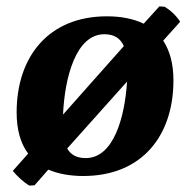

<svg xmlns="http://www.w3.org/2000/svg" viewBox="-20 -543 598 600"><path d="M543 -475C532 -493 512 -512 494 -522L478 -523L429 -469C398 -484 360 -492 314 -492C131 -492 32 -365 32 -192C32 -138 44 -95 68 -63L20 -9C33 7 54 27 72 37L88 36L131 -13C161 0 198 7 240 7C424 7 522 -119 522 -292C522 -343 511 -384 490 -416ZM306 -436C336 -436 356 -424 367 -399L177 -185C182 -300 217 -436 306 -436ZM248 -49C221 -49 202 -58 190 -79L377 -288C370 -176 335 -49 248 -49Z"/></svg>

Font: Caladea
Style: Bold Italic
Weight: 700
Italic angle: -9°
Designer: Carolina Giovagnoli and Andres Torresi
Foundry: Carolina Giovagnoli & Andres Torresi
Version: Version 1.001;hotconv 1.0.109;makeotfexe 2.5.65596